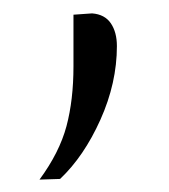

<svg xmlns="http://www.w3.org/2000/svg" viewBox="-20 -118 259 294"><path d="M40.5 157Q71 115.5 81.8 75.2Q92.5 35 92.5 -16.5V-95.5L121 -97.5Q140.5 -96 149.8 -82.2Q159 -68.5 159 -47.5Q159 9 133.8 65.2Q108.5 121.5 72 156Z"/></svg>

Font: Commissioner ExtraLight
Style: Regular
Weight: 200
Designer: Kostas Bartsokas
Foundry: Kostas Bartsokas
Version: Version 1.000; ttfautohint (v1.8.3)